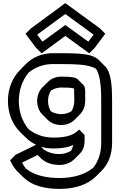

<svg xmlns="http://www.w3.org/2000/svg" viewBox="-20 -905 772 1235"><path d="M244 39C268 46 294 50 321 50C371 50 415 45 451 27C448 41 444 54 437 65C414 79 386 86 364 86C319 86 287 74 262 58C262 58 261 56 260 55ZM212 26 80 91 45 126C58 155 73 178 92 198L93 199L129 234C192 296 282 310 364 310C461 310 544 283 598 229L633 194C676 151 701 90 701 14V-256C701 -376 691 -443 654 -481H653L618 -517C571 -564 483 -563 321 -563C251 -563 191 -537 146 -493L145 -492L110 -456C60 -406 31 -335 31 -256C31 -177 59 -107 108 -57L109 -56L145 -21C164 -2 187 14 212 26ZM631 -256V14C631 80 612 134 579 175C525 218 451 240 364 240C290 240 207 228 147 180C138 168 128 154 122 141L222 92L242 112C266 136 305 156 364 156C393 156 430 146 457 120L492 85L493 84C512 65 524 38 524 1V-37L489 -72L480 -63C441 -28 386 -20 321 -20C288 -20 256 -26 228 -37C204 -46 181 -60 163 -75C123 -124 101 -186 101 -256C101 -326 125 -391 164 -438C207 -473 260 -493 321 -493C463 -493 548 -493 598 -462C623 -422 631 -358 631 -256ZM219 -256C219 -221 231 -190 252 -169L287 -134L288 -133C310 -112 339 -101 374 -101C408 -101 438 -113 459 -134L494 -169L495 -170C516 -192 528 -221 528 -256V-318C527 -337 525 -350 516 -359L481 -394C467 -408 438 -412 374 -412C340 -412 310 -400 288 -378L253 -343C232 -322 219 -291 219 -256ZM289 -256C289 -282 296 -304 308 -323C326 -334 349 -342 374 -342C412 -342 437 -341 456 -336C457 -332 457 -324 457 -318C457 -311 458 -264 458 -256C458 -231 451 -208 439 -189C421 -178 399 -171 374 -171C348 -171 325 -178 307 -189C296 -207 289 -230 289 -256ZM219 -682 400 -815 582 -682 548 -637 400 -744 253 -637ZM180 -723 144 -688 212 -597 248 -562 400 -674 554 -562 589 -597 657 -688 622 -723 400 -885Z"/></svg>

Font: Hussar Press
Style: Bold
Weight: 700
Foundry: Cannot Into Space Fonts
Version: Version 1.43